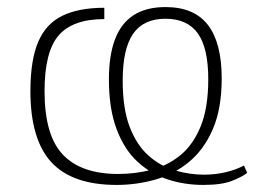

<svg xmlns="http://www.w3.org/2000/svg" viewBox="-20 -515 721 543"><path d="M275 -461Q186 -461 146 -415Q106 -369 106 -257Q106 -132 158 -77.5Q210 -23 314 -23Q362 -23 407.5 -34.5Q453 -46 489.5 -75.5Q526 -105 547.5 -157.5Q569 -210 569 -291Q569 -379 539.5 -420.5Q510 -462 448 -462Q386 -462 356.5 -419.5Q327 -377 327 -287Q327 -207 347 -155.5Q367 -104 400.5 -74.5Q434 -45 475 -33Q516 -21 557 -21Q589 -21 618.5 -28Q648 -35 670 -47L679 -26Q665 -15 636 -3.5Q607 8 555 8Q501 8 453 -8Q405 -24 368 -58.5Q331 -93 309.5 -150.5Q288 -208 288 -290Q288 -359 305.5 -404.5Q323 -450 358.5 -472.5Q394 -495 448 -495Q529 -495 568 -444.5Q607 -394 607 -293Q607 -208 582 -150Q557 -92 514.5 -57Q472 -22 419 -7Q366 8 310 8Q184 8 125 -56.5Q66 -121 66 -257Q66 -345 88 -396.5Q110 -448 156.5 -470.5Q203 -493 275 -493Z"/></svg>

Font: Exo 2 ExtraLight
Style: Regular
Weight: 250
Designer: Natanael Gama
Foundry: Natanael Gama
Version: Version 2.010